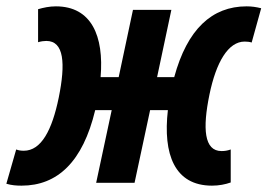

<svg xmlns="http://www.w3.org/2000/svg" viewBox="-49 -576 843 605"><path d="M19 9C132 9 212 -66 251 -229H303L254 0H375L424 -229H480C464 -90 501 9 619 9C641 9 661 5 678 -1V-105C667 -101 658 -100 649 -100C594 -100 589 -171 611 -278C632 -380 670 -445 722 -445C731 -445 738 -444 744 -442L774 -550C758 -554 744 -556 728 -556C619 -556 541 -484 500 -333H446L491 -545H370L325 -333H268C279 -463 239 -556 127 -556C107 -556 88 -552 71 -547V-443C81 -446 90 -447 97 -447C153 -447 158 -376 136 -268C115 -166 81 -101 26 -101C17 -101 10 -102 2 -105L-29 3C-12 8 3 9 19 9Z"/></svg>

Font: Noto Sans ExtraCondensed
Style: Bold Italic
Weight: 700
Width: 2
Italic angle: -12°
Designer: Monotype Design Team
Foundry: Monotype Imaging Inc.
Version: Version 2.013